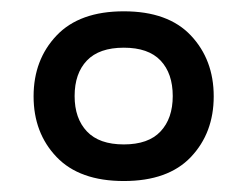

<svg xmlns="http://www.w3.org/2000/svg" viewBox="-20 -738 442 343"><path d="M201.2 -414.6Q122.1 -414.6 81.1 -457.5Q40 -500.5 40 -565.9Q40 -631.3 81.1 -674.6Q122.1 -717.8 201.2 -717.8Q280.3 -717.8 321 -674.6Q361.8 -631.3 361.8 -565.9Q361.8 -500.5 321 -457.5Q280.3 -414.6 201.2 -414.6ZM201.2 -480Q245.1 -480 266.8 -503.2Q288.6 -526.4 288.6 -566.4Q288.6 -606.9 266.8 -629.9Q245.1 -652.8 201.2 -652.8Q157.2 -652.8 135.3 -629.9Q113.3 -606.9 113.3 -566.4Q113.3 -526.4 135.3 -503.2Q157.2 -480 201.2 -480Z"/></svg>

Font: Monda
Style: Regular
Weight: 400
Designer: Vernon Adams
Foundry: Vernon Adams
Version: Version 2.100; ttfautohint (v1.8.3)